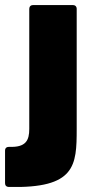

<svg xmlns="http://www.w3.org/2000/svg" viewBox="-94 -540 346 761"><path d="M-58 201C205 207 210 117 210 -29V-505C210 -514 204 -520 195 -520H37C28 -520 22 -514 22 -505V-29C22 16 9 45 -58 42C-68 42 -74 47 -74 57V186C-74 195 -69 201 -58 201Z"/></svg>

Font: Barlow Condensed Black
Style: Regular
Weight: 900
Width: 3
Designer: Jeremy Tribby
Foundry: Tribby Type
Version: Version 1.422;hotconv 1.0.109;makeotfexe 2.5.65596